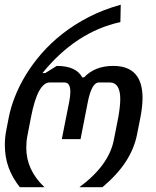

<svg xmlns="http://www.w3.org/2000/svg" viewBox="-27 -780 649 800"><path d="M55.7 0Q24.4 -39.1 8.8 -82.3Q-6.8 -125.5 -6.8 -175.3Q-6.8 -190.4 -5.4 -206.5Q-3.9 -222.7 -0.5 -239.3L9.3 -289.6Q17.1 -330.6 34.7 -375.7Q52.2 -420.9 79.8 -466.6Q107.4 -512.2 145.5 -556.2Q183.6 -600.1 232.9 -638.9Q282.2 -677.7 342.8 -709Q403.3 -740.2 476.1 -760.3L474.6 -688Q289.6 -647.5 149.9 -475.6H161.6L209.5 -505.4Q290 -505.4 315.9 -457.5H323.2Q368.2 -505.4 444.8 -505.4Q566.9 -505.4 566.9 -372.1Q566.9 -336.9 558.1 -291L544.4 -221.7Q532.7 -161.1 497.3 -106.7Q461.9 -52.2 399.9 0H303.7Q426.3 -90.3 447.3 -196.8L465.8 -291Q469.7 -312.5 471.9 -332.3Q474.1 -352.1 474.1 -367.2Q474.1 -436.5 429.2 -436.5H386.2Q369.6 -436.5 358.2 -415.5Q346.7 -394.5 338.9 -355L308.6 -200.2H230.5L261.2 -355Q266.1 -379.4 266.1 -397.5Q266.1 -436.5 241.2 -436.5H180.7Q130.4 -436.5 102.5 -293.5L86.9 -212.9Q84.5 -201.2 83.5 -188.2Q82.5 -175.3 82.5 -164.1Q82.5 -71.8 158.2 0H55.7Z"/></svg>

Font: Hack
Style: Italic
Weight: 400
Italic angle: -11°
Monospace: yes
Designer: Christopher Simpkins
Foundry: Christopher Simpkins
Version: Version 2.019; ttfautohint (v1.4.1) -l 4 -r 80 -G 350 -x 0 -